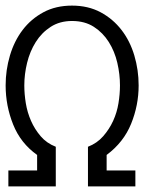

<svg xmlns="http://www.w3.org/2000/svg" viewBox="-30 -668 596 688"><path d="M466.8 -361.8Q466.8 -291 439.9 -224.6Q413.1 -158.2 352.1 -112.8V-57.1H455.1V0H285.2V-142.1Q317.9 -154.8 339.8 -179.9Q361.8 -205.1 375.5 -235.1Q389.2 -265.1 394.5 -298.1Q399.9 -331.1 399.9 -361.8Q399.9 -401.9 390.4 -442.9Q380.9 -483.9 359.9 -517.3Q338.9 -550.8 306.4 -571.8Q273.9 -592.8 228 -592.8Q184.1 -592.8 151.6 -571.8Q119.1 -550.8 98.1 -517.3Q77.1 -483.9 67.1 -442.9Q57.1 -401.9 57.1 -361.8Q57.1 -331.1 62.5 -298.1Q67.9 -265.1 81.1 -235.1Q94.2 -205.1 115.7 -179.9Q137.2 -154.8 169.9 -142.1V0H0V-57.1H103V-112.8Q43.9 -154.8 17.1 -221.9Q-9.8 -289.1 -9.8 -361.8Q-9.8 -417 5.6 -469Q21 -521 51 -560.5Q81.1 -600.1 125.5 -624Q169.9 -647.9 228 -647.9Q286.1 -647.9 330.6 -624Q375 -600.1 405.5 -560.5Q436 -521 451.4 -469Q466.8 -417 466.8 -361.8Z"/></svg>

Font: Anonymous Pro
Style: Regular
Weight: 400
Monospace: yes
Designer: Mark Simonson
Version: Version 1.003